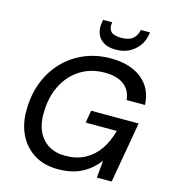

<svg xmlns="http://www.w3.org/2000/svg" viewBox="-132 -1031 1032 1151"><g transform="rotate(15 383.5 -455.5)"><path d="M333 12Q246 12 184.5 -27Q123 -66 91 -133Q59 -200 61 -287Q62 -379 92.5 -457Q123 -535 178 -592Q233 -649 307.5 -680.5Q382 -712 470 -712Q591 -712 663 -654.5Q735 -597 739 -495H625Q620 -553 577.5 -586.5Q535 -620 457 -620Q371 -620 305.5 -578.5Q240 -537 203 -463.5Q166 -390 165 -293Q163 -227 185.5 -178.5Q208 -130 251.5 -103.5Q295 -77 354 -77Q425 -77 477 -105Q529 -133 563.5 -183Q598 -233 616 -301H423L436 -378H731L665 0H573L583 -107Q553 -68 516.5 -41.5Q480 -15 435.5 -1.5Q391 12 333 12ZM482 -770Q436 -770 407 -788Q378 -806 366.5 -837Q355 -868 362 -908L364 -923H421Q414 -887 431 -867Q448 -847 496 -847Q544 -847 568 -867Q592 -887 599 -923H656L653 -907Q646 -867 623 -836.5Q600 -806 565 -788Q530 -770 482 -770Z"/></g></svg>

Font: DM Sans 20pt Medium
Style: Italic
Weight: 500
Italic angle: -10°
Version: Version 4.004;gftools[0.9.30]